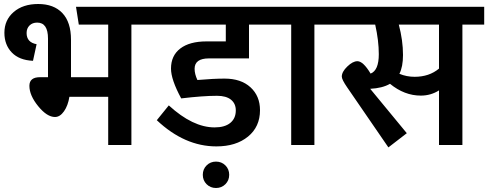

<svg xmlns="http://www.w3.org/2000/svg" viewBox="-20 -725 2441 960"><path d="M747 -691V-602H637V0H521V-241H327Q320 -197 300 -168.5Q280 -140 255 -140Q215 -140 171 -194Q127 -248 127 -296Q127 -339 180 -339H220V-532Q220 -612 166 -612Q142 -612 127.5 -597.5Q113 -583 113 -560Q113 -513 163 -504L145 -421Q76 -424 39 -462.5Q2 -501 2 -561Q2 -625 48.5 -665Q95 -705 171 -705Q249 -705 292 -659.5Q335 -614 335 -526V-339H521V-602H374L360 -691Z M1025 -433Q953 -433 953 -381Q953 -355 967 -325Q1048 -332 1103 -332Q1185 -332 1232.5 -288.5Q1280 -245 1280 -174Q1280 -91 1220 -42Q1160 7 1062 7Q903 7 764 -124L824 -198Q944 -88 1053 -88Q1104 -88 1131.5 -110.5Q1159 -133 1159 -173Q1159 -207 1135 -226.5Q1111 -246 1065 -246Q995 -246 886 -233Q835 -327 835 -382Q835 -447 881.5 -482.5Q928 -518 1013 -518H1109V-602H706V-691H1369V-602H1225V-433Z M1107 196Q1088 215 1060 215Q1032 215 1013 196Q994 177 994 149Q994 121 1013 102Q1032 83 1060 83Q1088 83 1107 102Q1126 121 1126 149Q1126 177 1107 196Z M1662 -691V-602H1552V0H1436V-602H1329V-691Z M2401 -691V-602H2292V0H2175V-273Q2134 -247 2084 -247Q2002 -247 1930 -306Q1892 -284 1831 -281L2014 -59L1922 12L1716 -288Q1689 -327 1689 -342Q1689 -366 1716.5 -392.5Q1744 -419 1767 -419Q1796 -419 1833 -357Q1874 -373 1874 -454Q1874 -522 1856 -602H1622V-691ZM2175 -382V-602H1974Q1995 -523 1995 -450Q1995 -391 1977 -356Q2013 -341 2053 -341Q2126 -341 2175 -382Z"/></svg>

Font: FiraGO Medium
Style: Regular
Weight: 500
Designer: bBox Type
Foundry: bBox Type GmbH
Version: Version 1.001;PS 001.001;hotconv 1.0.88;makeotf.lib2.5.64775